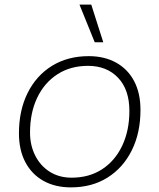

<svg xmlns="http://www.w3.org/2000/svg" viewBox="-20 -799 690 831"><path d="M287 12Q219 12 168.5 -16Q118 -44 90 -96.5Q62 -149 62 -222Q62 -321 99.5 -396.5Q137 -472 205 -514Q273 -556 364 -556Q432 -556 482.5 -528Q533 -500 560.5 -448Q588 -396 588 -323Q588 -224 550.5 -148.5Q513 -73 445.5 -30.5Q378 12 287 12ZM290 -30Q366 -30 422 -66.5Q478 -103 509 -168.5Q540 -234 540 -319Q540 -411 491 -462.5Q442 -514 361 -514Q285 -514 228.5 -477.5Q172 -441 141 -376Q110 -311 110 -225Q110 -170 132.5 -125.5Q155 -81 195.5 -55.5Q236 -30 290 -30ZM427 -616H390L324 -779H375Z"/></svg>

Font: Azeret Mono Thin Thin
Style: Italic
Weight: 250
Italic angle: -12°
Version: Version 1.002